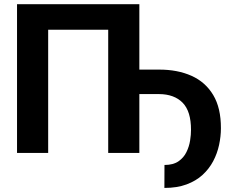

<svg xmlns="http://www.w3.org/2000/svg" viewBox="-20 -748 1179 939"><path d="M661.5 -727.5V0H509.2V-602.5H215.6V0H63.3V-727.5ZM611.5 -287.9V-407.6H757Q847.9 -407.9 916.4 -377.3Q984.8 -346.7 1022.8 -283.2Q1060.8 -219.7 1060.4 -120.9Q1060.4 -80.7 1051.4 -39.1Q1042.5 2.5 1022.7 40.1Q1002.9 77.6 970.7 107.3Q938.4 136.9 892.1 154Q845.9 171.1 784 171.1L784.4 58.8Q827.1 58.8 852.8 41Q878.6 23.1 891.8 -4.1Q905.1 -31.3 909.7 -60.6Q914.4 -89.9 914.1 -112.7Q914.5 -203.2 873.3 -245.5Q832.1 -287.7 757 -287.9Z"/></svg>

Font: Inter
Style: Regular
Weight: 400
Designer: Rasmus Andersson
Foundry: rsms
Version: Version 4.000;git-8c9346024